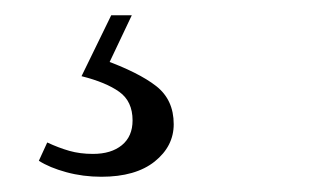

<svg xmlns="http://www.w3.org/2000/svg" viewBox="-20 -20 408 252"><path d="M87 80 126 0H153L116 78L115 58Q162 75 185 93Q208 111 208 143Q208 172 183 192Q158 212 113 212Q89 212 67 206Q45 200 31 191L42 167Q57 174 71 178Q85 182 102 182Q126 182 140 170.5Q154 159 154 138Q154 113 136.5 100.5Q119 88 87 80Z"/></svg>

Font: Lisu Bosa Light
Style: Italic
Weight: 300
Italic angle: -19°
Designer: David Morse, Annie Olsen, Victor Gaultney, Frank Grießhammer (Latin)
Foundry: SIL International
Version: Version 2.000